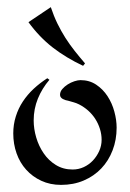

<svg xmlns="http://www.w3.org/2000/svg" viewBox="-20 -501 363 537"><path d="M306.2 -144Q306.2 -109.9 294.9 -80.6Q283.7 -51.3 263.2 -29.8Q242.7 -8.3 214.1 3.9Q185.5 16.1 150.9 16.1Q120.1 16.1 95.5 4.6Q70.8 -6.8 53.2 -26.4Q35.6 -45.9 26.4 -72Q17.1 -98.1 17.1 -127.9Q17.1 -152.8 24.2 -175.3Q31.2 -197.8 43.9 -217Q56.6 -236.3 74.2 -252.7Q91.8 -269 112.3 -282.2L118.2 -277.8Q97.7 -253.9 85.9 -225.1Q74.2 -196.3 74.2 -164.1Q74.2 -140.6 81.3 -116.5Q88.4 -92.3 102.1 -72.3Q115.7 -52.2 136.2 -39.6Q156.7 -26.9 183.1 -26.9Q199.7 -26.9 214.4 -33.7Q229 -40.5 240 -52.2Q251 -64 257.6 -78.9Q264.2 -93.8 264.2 -109.9Q264.2 -125.5 259.5 -140.4Q254.9 -155.3 246.6 -168.2Q238.3 -181.2 226.6 -191.7Q214.8 -202.1 201.2 -209Q193.4 -212.9 186.3 -214.8Q179.2 -216.8 170.9 -219.2Q167.5 -219.7 163.6 -220.9Q159.7 -222.2 156.2 -223.9Q152.8 -225.6 150.4 -228.5Q147.9 -231.4 147.9 -235.8Q147.9 -244.6 154.3 -252Q160.6 -259.3 169.4 -264.9Q178.2 -270.5 188 -273.7Q197.8 -276.9 205.1 -276.9Q230 -276.9 249 -264.2Q268.1 -251.5 280.8 -231.9Q293.5 -212.4 299.8 -189Q306.2 -165.5 306.2 -144ZM212.4 -316.9Q164.6 -339.4 127.2 -368.4Q89.8 -397.5 59.6 -439L122.1 -481Q130.4 -456.1 140.6 -435.1Q150.9 -414.1 162.8 -395.3Q174.8 -376.5 188.7 -358.9Q202.6 -341.3 217.8 -323.7Z"/></svg>

Font: Montez
Style: Regular
Weight: 400
Designer: Astigmatic (AOETI)
Foundry: Astigmatic (AOETI)
Version: Version 1.001